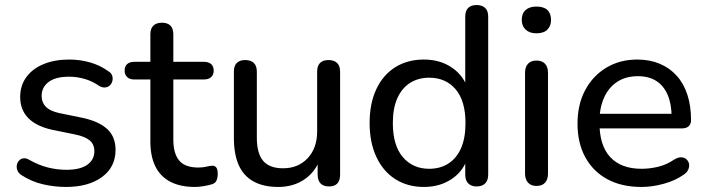

<svg xmlns="http://www.w3.org/2000/svg" viewBox="-20 -732 2799 761"><path d="M241 9Q196 9 150.5 -1.5Q105 -12 65 -38Q54 -45 49.5 -55.5Q45 -66 46.5 -76.5Q48 -87 55 -95Q62 -103 72.5 -104.5Q83 -106 95 -99Q134 -77 170.5 -68Q207 -59 243 -59Q298 -59 326 -79Q354 -99 354 -132Q354 -160 335.5 -175.5Q317 -191 278 -199L185 -218Q123 -232 91.5 -264.5Q60 -297 60 -348Q60 -393 84.5 -426.5Q109 -460 153 -478Q197 -496 254 -496Q298 -496 337.5 -484.5Q377 -473 409 -450Q421 -443 424.5 -432.5Q428 -422 425.5 -411.5Q423 -401 416 -394Q409 -387 398 -385.5Q387 -384 374 -391Q345 -411 314.5 -419.5Q284 -428 254 -428Q200 -428 172.5 -407Q145 -386 145 -352Q145 -326 161.5 -309Q178 -292 214 -284L307 -265Q372 -251 405 -220.5Q438 -190 438 -138Q438 -70 384.5 -30.5Q331 9 241 9Z M753 9Q694 9 654.5 -12Q615 -33 595.5 -73Q576 -113 576 -171V-417H512Q494 -417 484 -426.5Q474 -436 474 -452Q474 -469 484 -478Q494 -487 512 -487H576V-596Q576 -619 588 -630.5Q600 -642 622 -642Q644 -642 655.5 -630.5Q667 -619 667 -596V-487H788Q807 -487 817 -478Q827 -469 827 -452Q827 -436 817 -426.5Q807 -417 788 -417H667V-179Q667 -124 690 -96Q713 -68 766 -68Q785 -68 798 -71.5Q811 -75 821 -75Q830 -76 836.5 -69Q843 -62 843 -43Q843 -29 838.5 -17.5Q834 -6 821 -2Q809 2 789 5.5Q769 9 753 9Z M1083 9Q1024 9 984.5 -13Q945 -35 926 -78Q907 -121 907 -186V-448Q907 -471 918.5 -482.5Q930 -494 952 -494Q974 -494 986 -482.5Q998 -471 998 -448V-186Q998 -124 1023 -94.5Q1048 -65 1102 -65Q1162 -65 1199.5 -105Q1237 -145 1237 -211V-448Q1237 -471 1248.5 -482.5Q1260 -494 1282 -494Q1304 -494 1316 -482.5Q1328 -471 1328 -448V-40Q1328 7 1284 7Q1262 7 1250.5 -5Q1239 -17 1239 -40V-127L1252 -110Q1232 -52 1187.5 -21.5Q1143 9 1083 9Z M1660 9Q1596 9 1547.5 -21.5Q1499 -52 1472 -109.5Q1445 -167 1445 -244Q1445 -322 1471.5 -378.5Q1498 -435 1546.5 -465.5Q1595 -496 1660 -496Q1725 -496 1772 -463.5Q1819 -431 1835 -377H1824V-666Q1824 -689 1835.5 -700.5Q1847 -712 1869 -712Q1891 -712 1903 -700.5Q1915 -689 1915 -666V-40Q1915 -17 1903 -5Q1891 7 1869 7Q1848 7 1836 -5Q1824 -17 1824 -40V-131L1835 -113Q1820 -57 1772.5 -24Q1725 9 1660 9ZM1681 -63Q1725 -63 1757.5 -84Q1790 -105 1807.5 -145Q1825 -185 1825 -244Q1825 -332 1786 -378Q1747 -424 1681 -424Q1638 -424 1605.5 -403.5Q1573 -383 1555 -343Q1537 -303 1537 -244Q1537 -156 1576.5 -109.5Q1616 -63 1681 -63Z M2106 5Q2085 5 2073 -8Q2061 -21 2061 -44V-443Q2061 -467 2073 -479.5Q2085 -492 2106 -492Q2128 -492 2140 -479.5Q2152 -467 2152 -443V-44Q2152 -21 2140.5 -8Q2129 5 2106 5ZM2106 -600Q2079 -600 2063.5 -614.5Q2048 -629 2048 -653Q2048 -679 2063.5 -692.5Q2079 -706 2106 -706Q2135 -706 2149.5 -692.5Q2164 -679 2164 -653Q2164 -629 2149.5 -614.5Q2135 -600 2106 -600Z M2523 9Q2444 9 2387.5 -21.5Q2331 -52 2300 -108.5Q2269 -165 2269 -242Q2269 -318 2299.5 -375Q2330 -432 2383.5 -464Q2437 -496 2506 -496Q2555 -496 2594.5 -479.5Q2634 -463 2662 -432Q2690 -401 2704.5 -356.5Q2719 -312 2719 -256Q2719 -240 2709.5 -231.5Q2700 -223 2682 -223H2340V-281H2659L2642 -267Q2642 -319 2626.5 -355.5Q2611 -392 2581.5 -411Q2552 -430 2508 -430Q2460 -430 2426 -407.5Q2392 -385 2374 -344.5Q2356 -304 2356 -251V-245Q2356 -155 2399 -109Q2442 -63 2523 -63Q2555 -63 2588.5 -71Q2622 -79 2653 -100Q2668 -109 2680.5 -108.5Q2693 -108 2701 -100.5Q2709 -93 2711 -82.5Q2713 -72 2708 -60Q2703 -48 2689 -39Q2656 -16 2610.5 -3.5Q2565 9 2523 9Z"/></svg>

Font: Nunito Medium
Style: Regular
Weight: 500
Designer: Vernon Adams
Foundry: Vernon Adams
Version: Version 3.601